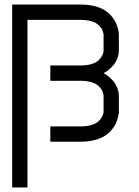

<svg xmlns="http://www.w3.org/2000/svg" viewBox="-20 -620 606 840"><path d="M33.2 -600.1H333.5Q445.3 -600.1 484.9 -523.9Q500 -494.1 500 -466.8V-399.9Q500 -381.3 493.2 -364Q486.3 -346.7 476.6 -335.4Q466.8 -324.2 456.8 -315.9Q446.8 -307.6 439.9 -303.7L433.1 -299.8Q436 -298.3 440.4 -295.9Q444.8 -293.5 456.3 -284.2Q467.8 -274.9 476.6 -264.2Q485.4 -253.4 492.7 -236.1Q500 -218.8 500 -200.2V-133.3Q500 -130.4 499.8 -125.7Q499.5 -121.1 496.1 -107.2Q492.7 -93.3 487.1 -80.6Q481.4 -67.9 469 -52.5Q456.5 -37.1 439.5 -26.1Q422.4 -15.1 395 -7.6Q367.7 0 333.5 0H200.2V-66.9H333.5Q361.3 -66.9 382.1 -73.7Q402.8 -80.6 412.1 -90.3Q421.4 -100.1 426.8 -109.9Q432.1 -119.6 432.6 -126.5L433.1 -133.3V-200.2Q433.1 -201.7 432.9 -204.1Q432.6 -206.5 430.7 -213.4Q428.7 -220.2 425.3 -226.6Q421.9 -232.9 414.6 -240.5Q407.2 -248 397.2 -253.7Q387.2 -259.3 370.6 -262.9Q354 -266.6 333.5 -266.6H200.2V-333.5H333.5Q361.3 -333.5 382.1 -340.3Q402.8 -347.2 412.1 -356.9Q421.4 -366.7 426.8 -376.5Q432.1 -386.2 432.6 -393.1L433.1 -399.9V-466.8Q433.1 -468.3 432.9 -470.7Q432.6 -473.1 430.7 -480Q428.7 -486.8 425.3 -493.2Q421.9 -499.5 414.6 -507.1Q407.2 -514.6 397.2 -520.3Q387.2 -525.9 370.6 -529.5Q354 -533.2 333.5 -533.2H100.1V200.2H33.2Z"/></svg>

Font: Malkor
Style: Regular
Weight: 400
Version: Version 1.3